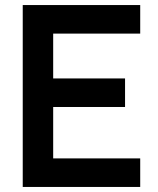

<svg xmlns="http://www.w3.org/2000/svg" viewBox="-20 -740 625 760"><path d="M70 0V-720H535V-607H190.5V-429.5H475V-316.5H190.5V-113H535V0Z"/></svg>

Font: Manrope ExtraLight
Style: Bold
Weight: 700
Version: Version 4.504